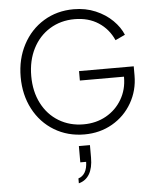

<svg xmlns="http://www.w3.org/2000/svg" viewBox="-66 -813 961 1175"><g transform="rotate(-5 414.0 -225.0)"><path d="M72 -372Q72 -482 118.5 -570Q165 -658 246.5 -707.5Q328 -757 431 -757Q504 -757 565 -731Q626 -705 668.5 -663Q711 -621 730 -574L670 -546Q639 -616 577.5 -656Q516 -696 431 -696Q346 -696 279 -655Q212 -614 174.5 -540.5Q137 -467 137 -372Q137 -277 174.5 -204Q212 -131 279 -90.5Q346 -50 431 -50Q508 -50 569.5 -84.5Q631 -119 666.5 -179.5Q702 -240 702 -315V-319H431V-377H767V-321Q767 -229 723 -152.5Q679 -76 602.5 -32Q526 12 431 12Q328 12 246 -37.5Q164 -87 118 -174.5Q72 -262 72 -372ZM426 180H390V80H458V157Q458 220 435.5 258Q413 296 370 307V277Q396 269 410.5 244.5Q425 220 426 180Z"/></g></svg>

Font: Evergrow Sans
Style: Light
Weight: 300
Foundry: 10Web
Version: Version 1.000